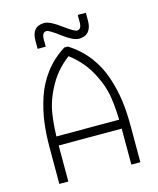

<svg xmlns="http://www.w3.org/2000/svg" viewBox="-125 -943 850 1030"><g transform="rotate(-15 300.0 -427.5)"><path d="M310 -700H290L285 -660Q364 -605 407.5 -528.5Q451 -452 463 -378.5Q475 -305 475 -200V0H525V-200Q525 -277 516.5 -341.5Q508 -406 485.5 -474.5Q463 -543 419 -601Q375 -659 310 -700ZM290 -700Q225 -659 181 -601Q137 -543 114.5 -474.5Q92 -406 83.5 -341.5Q75 -277 75 -200V0H125V-200Q125 -305 137 -378.5Q149 -452 192.5 -528.5Q236 -605 315 -660ZM500 -200V-250H100V-200ZM380 -725Q347 -725 291 -767.5Q235 -810 220 -810Q195 -810 195 -770V-730H150V-775Q150 -855 220 -855Q250 -855 307.5 -812.5Q365 -770 380 -770Q405 -770 405 -810V-850H450V-805Q450 -767 432 -746Q414 -725 380 -725Z"/></g></svg>

Font: Millimetre
Style: Light
Weight: 200
Designer: Jérémy Landes
Version: Version 1.0